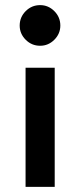

<svg xmlns="http://www.w3.org/2000/svg" viewBox="-20 -541 313 751"><path d="M137 -521Q169 -521 192.5 -497.5Q216 -474 216 -441Q216 -409 192.5 -385.5Q169 -362 137 -362Q104 -362 80.5 -385.5Q57 -409 57 -441Q57 -474 80.5 -497.5Q104 -521 137 -521ZM80 190V-276H194V190Z"/></svg>

Font: MuseoModerno Medium
Style: Regular
Weight: 500
Designer: Pablo Cosgaya, Héctor Gatti, Marcela Romero, and the Authors of The MuseoModerno Project.
Foundry: Omnibus-Type Team
Version: Version 1.001